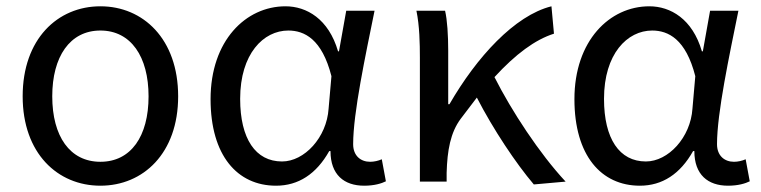

<svg xmlns="http://www.w3.org/2000/svg" viewBox="-20 -577 2418 610"><path d="M299 13C435 13 546 -90 546 -271C546 -453 435 -557 299 -557C163 -557 52 -453 52 -271C52 -90 163 13 299 13ZM299 -63C202 -63 146 -144 146 -271C146 -397 202 -480 299 -480C396 -480 452 -397 452 -271C452 -144 396 -63 299 -63Z M857 13C928 13 985 -24 1026 -97H1030C1030 -22 1073 13 1137 13C1169 13 1192 6 1206 -1L1193 -71C1182 -66 1168 -63 1156 -63C1126 -63 1102 -82 1102 -119C1102 -218 1141 -400 1170 -543H1080L1057 -414H1054C1024 -517 954 -557 887 -557C761 -557 649 -448 649 -262C649 -83 734 13 857 13ZM876 -64C792 -64 743 -136 743 -263C743 -406 817 -480 896 -480C947 -480 1003 -453 1033 -335L1024 -232C1018 -140 947 -64 876 -64Z M1676 9 1777 0C1694 -89 1605 -225 1551 -332C1618 -405 1680 -451 1740 -470L1732 -557C1615 -528 1494 -395 1408 -246H1404V-416C1404 -464 1401 -514 1394 -543H1303C1313 -495 1314 -438 1314 -394V0H1399V-28C1401 -99 1411 -156 1444 -200L1495 -267C1547 -166 1619 -58 1676 9Z M2013 13C2084 13 2141 -24 2182 -97H2186C2186 -22 2229 13 2293 13C2325 13 2348 6 2362 -1L2349 -71C2338 -66 2324 -63 2312 -63C2282 -63 2258 -82 2258 -119C2258 -218 2297 -400 2326 -543H2236L2213 -414H2210C2180 -517 2110 -557 2043 -557C1917 -557 1805 -448 1805 -262C1805 -83 1890 13 2013 13ZM2032 -64C1948 -64 1899 -136 1899 -263C1899 -406 1973 -480 2052 -480C2103 -480 2159 -453 2189 -335L2180 -232C2174 -140 2103 -64 2032 -64Z"/></svg>

Font: Noto Sans HK
Style: Regular
Weight: 400
Designer: Ryoko NISHIZUKA 西塚涼子 (kana, bopomofo & ideographs); Paul D. Hunt (Latin, Greek & Cyrillic); Sandoll Communications 산돌커뮤니
Foundry: Adobe
Version: Version 2.004;hotconv 1.0.118;makeotfexe 2.5.65603